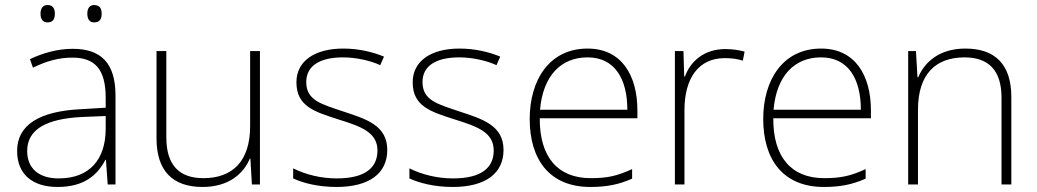

<svg xmlns="http://www.w3.org/2000/svg" viewBox="-20 -733 4122 763"><path d="M141 -679C141 -658 149 -644 169 -644C191 -644 198 -658 198 -679C198 -698 191 -713 169 -713C149 -713 141 -698 141 -679ZM327 -679C327 -658 335 -644 354 -644C377 -644 384 -658 384 -679C384 -698 377 -713 354 -713C335 -713 327 -698 327 -679ZM269 -539C208 -539 150 -522 99 -498L111 -464C166 -491 214 -504 268 -504C356 -504 400 -459 400 -345V-305L300 -299C139 -291 48 -238 48 -133C48 -44 105 10 209 10C314 10 367 -37 399 -98H401L408 0H439V-353C439 -482 382 -539 269 -539ZM304 -268 400 -272V-219C399 -101 338 -24 213 -24C134 -24 88 -64 88 -133C88 -221 168 -261 304 -268Z M1013 -530H974V-232C974 -92 904 -25 788 -25C693 -25 641 -76 641 -187V-530H602V-183C602 -55 665 10 785 10C889 10 948 -43 973 -103H975L981 0H1013Z M1519 -137C1519 -235 1435 -260 1344 -290C1259 -319 1197 -333 1197 -407C1197 -472 1252 -505 1343 -505C1395 -505 1453 -492 1491 -474L1506 -508C1462 -526 1407 -540 1344 -540C1230 -540 1158 -490 1158 -406C1158 -310 1230 -289 1326 -258C1417 -230 1480 -206 1480 -135C1480 -67 1432 -24 1318 -24C1256 -24 1195 -39 1145 -64V-24C1183 -6 1244 10 1317 10C1449 10 1519 -45 1519 -137Z M1981 -137C1981 -235 1897 -260 1806 -290C1721 -319 1659 -333 1659 -407C1659 -472 1714 -505 1805 -505C1857 -505 1915 -492 1953 -474L1968 -508C1924 -526 1869 -540 1806 -540C1692 -540 1620 -490 1620 -406C1620 -310 1692 -289 1788 -258C1879 -230 1942 -206 1942 -135C1942 -67 1894 -24 1780 -24C1718 -24 1657 -39 1607 -64V-24C1645 -6 1706 10 1779 10C1911 10 1981 -45 1981 -137Z M2315 -540C2163 -540 2085 -415 2085 -260C2085 -100 2163 10 2326 10C2392 10 2440 0 2492 -23V-61C2431 -33 2392 -25 2327 -25C2196 -25 2124 -110 2125 -263H2513V-294C2513 -434 2450 -540 2315 -540ZM2315 -505C2422 -505 2473 -421 2473 -297H2126C2138 -432 2209 -505 2315 -505Z M2862 -538C2779 -538 2724 -490 2702 -429H2699L2696 -530H2662V0H2700V-295C2700 -421 2755 -502 2860 -502C2888 -502 2909 -499 2932 -492L2939 -528C2916 -534 2891 -538 2862 -538Z M3243 -540C3091 -540 3013 -415 3013 -260C3013 -100 3091 10 3254 10C3320 10 3368 0 3420 -23V-61C3359 -33 3320 -25 3255 -25C3124 -25 3052 -110 3053 -263H3441V-294C3441 -434 3378 -540 3243 -540ZM3243 -505C3350 -505 3401 -421 3401 -297H3054C3066 -432 3137 -505 3243 -505Z M3816 -540C3713 -540 3654 -486 3629 -426H3626L3620 -530H3589V0H3628V-297C3628 -437 3697 -505 3813 -505C3907 -505 3960 -455 3960 -345V0H3999V-347C3999 -479 3933 -540 3816 -540Z"/></svg>

Font: Noto Sans Ethiopic ExtraLight
Style: Regular
Weight: 200
Designer: Monotype Design Team
Foundry: Monotype Imaging Inc.
Version: Version 2.102